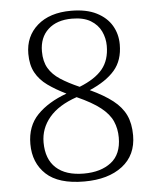

<svg xmlns="http://www.w3.org/2000/svg" viewBox="-53 -769 666 823"><g transform="rotate(-5 280.5 -357.0)"><path d="M277 10Q166 10 113 -39.5Q60 -89 60 -170Q60 -247 106.5 -295Q153 -343 233 -372Q188 -394 154.5 -418Q121 -442 103 -475Q85 -508 85 -556Q85 -631 138 -677.5Q191 -724 283 -724Q349 -724 392.5 -702Q436 -680 457.5 -643.5Q479 -607 479 -562Q479 -494 442.5 -451.5Q406 -409 334 -378Q394 -350 431 -321Q468 -292 485 -256Q502 -220 502 -169Q502 -84 441 -37Q380 10 277 10ZM292 -396Q360 -423 391.5 -461.5Q423 -500 423 -561Q423 -594 409 -623.5Q395 -653 364.5 -671.5Q334 -690 284 -690Q219 -690 181.5 -655.5Q144 -621 144 -561Q144 -518 161 -489Q178 -460 211 -438.5Q244 -417 292 -396ZM278 -24Q351 -24 395.5 -58.5Q440 -93 440 -165Q440 -203 426 -235Q412 -267 376 -295.5Q340 -324 275 -353Q196 -326 156.5 -279Q117 -232 117 -172Q117 -100 158.5 -62Q200 -24 278 -24Z"/></g></svg>

Font: Noto Serif Gurmukhi Light
Style: Regular
Weight: 300
Designer: Vaibhav Singh and the Monotype Design Team
Foundry: Monotype Imaging Inc.
Version: Version 2.004; ttfautohint (v1.8.4.7-5d5b)